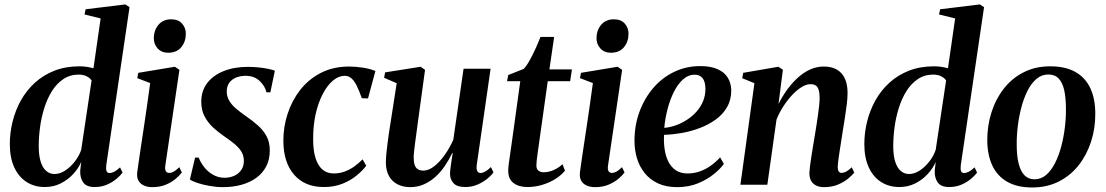

<svg xmlns="http://www.w3.org/2000/svg" viewBox="-20 -837 5010 870"><path d="M461.5 -88.5Q459.5 -70.5 462.8 -61.8Q466 -53 476.5 -53Q486.5 -53 498 -59Q509.5 -65 524 -78.5L535.5 -55Q526 -42 508 -26.8Q490 -11.5 465 -0.5Q440 10.5 408.5 10.5Q371.5 10.5 356.8 -10.8Q342 -32 343.5 -64L348 -103.5Q336 -75 312 -48.8Q288 -22.5 255.2 -6Q222.5 10.5 183.5 10.5Q135.5 10.5 99.8 -12.8Q64 -36 44.2 -79.5Q24.5 -123 24.5 -183.5Q24.5 -235.5 37.2 -286.8Q50 -338 75.2 -383Q100.5 -428 138.5 -462.5Q176.5 -497 227 -516.8Q277.5 -536.5 341 -536.5Q357.5 -536.5 374 -534Q390.5 -531.5 403.5 -527.5L436 -753.5L363 -771.5L368 -795L548 -817L567 -804.5ZM395 -472.5Q388.5 -483 373.2 -491Q358 -499 336.5 -499Q297 -499 266.8 -478.5Q236.5 -458 215.2 -424Q194 -390 180.8 -347.8Q167.5 -305.5 161.5 -260.8Q155.5 -216 155.5 -175.5Q155.5 -131 164.8 -103Q174 -75 190.2 -61.8Q206.5 -48.5 227 -48.5Q251.5 -48.5 275.8 -64.5Q300 -80.5 319.5 -105.8Q339 -131 348 -158.5Z M670.5 11Q649 11 632.5 3.8Q616 -3.5 607.5 -18.5Q599 -33.5 602 -57.5Q603.5 -70 607.8 -99.2Q612 -128.5 618.2 -169.8Q624.5 -211 631.8 -259.8Q639 -308.5 646.5 -360Q654 -411.5 660.5 -460.5L602 -483L606.5 -507L772.5 -534.5L793 -520.5L729 -86.5Q726.5 -68 731.8 -60.8Q737 -53.5 746 -53.5Q756.5 -53.5 766.8 -59Q777 -64.5 792.5 -79.5L804 -55.5Q794 -42 775.8 -26.5Q757.5 -11 731 0Q704.5 11 670.5 11ZM742 -598Q712 -598 694.2 -617.8Q676.5 -637.5 677 -664.5Q677.5 -701 698.5 -725.2Q719.5 -749.5 755.5 -749.5Q788.5 -749.5 805.5 -729.5Q822.5 -709.5 822 -684Q822 -648 801.2 -623Q780.5 -598 742 -598Z M1205 -418.5H1187.5Q1181 -447 1156.5 -470.2Q1132 -493.5 1093 -493.5Q1069.5 -493.5 1050.2 -485.8Q1031 -478 1019.5 -462.8Q1008 -447.5 1007.5 -424.5Q1007 -401 1018.2 -381.5Q1029.5 -362 1049.2 -345.2Q1069 -328.5 1094 -311Q1124.5 -290 1149 -268.2Q1173.5 -246.5 1188 -219.5Q1202.5 -192.5 1202.5 -155.5Q1202.5 -114.5 1186.5 -83.5Q1170.5 -52.5 1141.8 -31.5Q1113 -10.5 1074.5 0.2Q1036 11 990.5 11Q961 11 930 5.5Q899 0 874.8 -8Q850.5 -16 840.5 -24L864 -123H880.5Q889 -100 905.8 -79Q922.5 -58 946 -44.8Q969.5 -31.5 998 -31.5Q1021 -31.5 1040.8 -40.2Q1060.5 -49 1072.8 -66.2Q1085 -83.5 1085 -108Q1085 -132.5 1073 -151.2Q1061 -170 1040.2 -186.8Q1019.5 -203.5 993 -221.5Q969 -238 945.8 -259.2Q922.5 -280.5 907.2 -309.2Q892 -338 892 -376Q892 -425.5 919 -460.8Q946 -496 993.8 -515Q1041.5 -534 1103 -534Q1127.5 -534 1152.2 -531.5Q1177 -529 1196.5 -524.8Q1216 -520.5 1225.5 -516.5Z M1447 10.5Q1361.5 10.5 1313 -45Q1264.5 -100.5 1264 -198Q1263.5 -260 1282.8 -320Q1302 -380 1339.8 -428.8Q1377.5 -477.5 1433.5 -506.5Q1489.5 -535.5 1562.5 -535.5Q1590 -535.5 1623.8 -530.5Q1657.5 -525.5 1681 -515L1647.5 -391L1619.5 -392Q1607 -427.5 1595.8 -449.8Q1584.5 -472 1571.5 -482.8Q1558.5 -493.5 1542 -493.5Q1515 -493.5 1489.2 -472.2Q1463.5 -451 1443 -412.2Q1422.5 -373.5 1410.5 -320.8Q1398.5 -268 1399 -204.5Q1399 -154 1410 -119.8Q1421 -85.5 1441.8 -68.2Q1462.5 -51 1492.5 -51Q1519 -51 1542.8 -60Q1566.5 -69 1586.5 -83.5Q1606.5 -98 1623 -115L1639.5 -86Q1623 -64 1596 -41.8Q1569 -19.5 1531.8 -4.5Q1494.5 10.5 1447 10.5Z M1839 11Q1806.5 11 1781.5 -1.8Q1756.5 -14.5 1742.5 -39.5Q1728.5 -64.5 1728.5 -101Q1728.5 -116 1730.5 -138.5Q1732.5 -161 1735.8 -186.2Q1739 -211.5 1742.5 -235.2Q1746 -259 1749 -276.5L1777.5 -460L1720.5 -484.5L1725 -509L1886 -534.5L1906 -520.5L1873.5 -283Q1871 -263.5 1867.8 -240.2Q1864.5 -217 1861.5 -194.2Q1858.5 -171.5 1856.5 -152.8Q1854.5 -134 1854.5 -123.5Q1854.5 -102.5 1859 -89.5Q1863.5 -76.5 1873.2 -70.2Q1883 -64 1898.5 -64Q1922.5 -64 1947.8 -83.8Q1973 -103.5 1995.5 -135.5Q2018 -167.5 2034 -203.5L2080.5 -525.5H2203L2140 -88Q2138 -70.5 2142.8 -61.8Q2147.5 -53 2157 -53Q2166.5 -53 2178.5 -59.5Q2190.5 -66 2204.5 -80L2216 -56Q2206.5 -42 2187.8 -26.8Q2169 -11.5 2143.5 -0.5Q2118 10.5 2088 10.5Q2051.5 10.5 2035.5 -6.5Q2019.5 -23.5 2019 -49Q2019 -53 2020 -63.8Q2021 -74.5 2023 -88.5Q2025 -102.5 2027.2 -117.2Q2029.5 -132 2031.5 -143.5L2029.5 -144Q2015 -114 1996.2 -86Q1977.5 -58 1953.5 -36.2Q1929.5 -14.5 1901 -1.8Q1872.5 11 1839 11Z M2421.5 -181Q2418 -158 2415.8 -140.5Q2413.5 -123 2412 -110Q2410.5 -97 2410.5 -86.5Q2410.5 -71 2419.8 -63.8Q2429 -56.5 2443 -56.5Q2467 -56.5 2489.5 -66.8Q2512 -77 2529 -93L2540 -63.5Q2522.5 -42 2495.2 -25.2Q2468 -8.5 2435.8 1Q2403.5 10.5 2369.5 10.5Q2330 10.5 2305.8 -8.5Q2281.5 -27.5 2283 -68Q2283 -73.5 2284 -83.2Q2285 -93 2287 -107Q2289 -121 2291.8 -140Q2294.5 -159 2298 -183.5L2337.5 -469H2277.5L2283 -497L2352.5 -524.5Q2365.5 -537.5 2380 -563.5Q2394.5 -589.5 2407.5 -618.5Q2420.5 -647.5 2429 -669.5H2491L2469.5 -522.5H2571.5L2563.5 -469H2462Z M2676.5 11Q2655 11 2638.5 3.8Q2622 -3.5 2613.5 -18.5Q2605 -33.5 2608 -57.5Q2609.5 -70 2613.8 -99.2Q2618 -128.5 2624.2 -169.8Q2630.5 -211 2637.8 -259.8Q2645 -308.5 2652.5 -360Q2660 -411.5 2666.5 -460.5L2608 -483L2612.5 -507L2778.5 -534.5L2799 -520.5L2735 -86.5Q2732.5 -68 2737.8 -60.8Q2743 -53.5 2752 -53.5Q2762.5 -53.5 2772.8 -59Q2783 -64.5 2798.5 -79.5L2810 -55.5Q2800 -42 2781.8 -26.5Q2763.5 -11 2737 0Q2710.5 11 2676.5 11ZM2748 -598Q2718 -598 2700.2 -617.8Q2682.5 -637.5 2683 -664.5Q2683.5 -701 2704.5 -725.2Q2725.5 -749.5 2761.5 -749.5Q2794.5 -749.5 2811.5 -729.5Q2828.5 -709.5 2828 -684Q2828 -648 2807.2 -623Q2786.5 -598 2748 -598Z M3260 -94.5Q3245.5 -73.5 3215.8 -49Q3186 -24.5 3143.8 -6.8Q3101.5 11 3048.5 11Q2998 11 2961.2 -6.2Q2924.5 -23.5 2901 -53Q2877.5 -82.5 2866.2 -120Q2855 -157.5 2855 -198.5Q2855 -269 2877.5 -330.2Q2900 -391.5 2940 -438.2Q2980 -485 3034.5 -511.2Q3089 -537.5 3153 -537.5Q3201.5 -537.5 3232.5 -523.2Q3263.5 -509 3278.2 -484.2Q3293 -459.5 3293.5 -427.5Q3293.5 -384 3274.2 -351Q3255 -318 3222.5 -294.8Q3190 -271.5 3150 -256.5Q3110 -241.5 3068 -234.2Q3026 -227 2989 -226Q2987 -191.5 2991.8 -159.8Q2996.5 -128 3009 -103.8Q3021.5 -79.5 3042.8 -65.2Q3064 -51 3095 -51Q3126.5 -51 3153.2 -61Q3180 -71 3202.5 -87.5Q3225 -104 3243 -124ZM3128 -498.5Q3098.5 -498.5 3074.5 -476.8Q3050.5 -455 3033 -419.5Q3015.5 -384 3004.5 -341.5Q2993.5 -299 2990 -257.5Q3017.5 -260 3044.5 -270Q3071.5 -280 3095.2 -295.8Q3119 -311.5 3137.5 -332.8Q3156 -354 3166.2 -379.5Q3176.5 -405 3176.5 -434.5Q3176 -467.5 3163.5 -483Q3151 -498.5 3128 -498.5Z M3507.5 -365.5Q3523.5 -398 3545.2 -428.5Q3567 -459 3593.2 -483.2Q3619.5 -507.5 3649.5 -521.5Q3679.5 -535.5 3712.5 -535.5Q3765 -535.5 3792.8 -504.8Q3820.5 -474 3820.5 -415Q3820.5 -393.5 3817 -364.5Q3813.5 -335.5 3808.5 -303.5Q3803.5 -271.5 3798.5 -241.5Q3794.5 -214 3789.5 -183.8Q3784.5 -153.5 3780.8 -127Q3777 -100.5 3776 -83Q3776 -66 3780.8 -59.8Q3785.5 -53.5 3793 -53.5Q3802.5 -53.5 3813.8 -59.2Q3825 -65 3839.5 -79L3851 -55Q3842 -43.5 3823.5 -28Q3805 -12.5 3777.5 -0.8Q3750 11 3713.5 11Q3693 11 3678 3.5Q3663 -4 3655.2 -18Q3647.5 -32 3647.5 -53Q3648 -64 3650.2 -83Q3652.5 -102 3656.2 -125.8Q3660 -149.5 3664 -174.5Q3668 -199.5 3672 -222.5Q3676 -246.5 3679.8 -270.8Q3683.5 -295 3686.8 -317.8Q3690 -340.5 3692 -360.2Q3694 -380 3694 -395Q3693.5 -417 3689.5 -430.2Q3685.5 -443.5 3676.5 -449.5Q3667.5 -455.5 3651.5 -455.5Q3633 -455.5 3611.5 -442Q3590 -428.5 3568.8 -405.8Q3547.5 -383 3529 -354.2Q3510.5 -325.5 3498.5 -295L3457 0H3335L3398.5 -460L3343.5 -482.5L3347.5 -507L3507 -534.5L3527.5 -521Z M4333.5 -88.5Q4331.5 -70.5 4334.8 -61.8Q4338 -53 4348.5 -53Q4358.5 -53 4370 -59Q4381.5 -65 4396 -78.5L4407.5 -55Q4398 -42 4380 -26.8Q4362 -11.5 4337 -0.5Q4312 10.5 4280.5 10.5Q4243.5 10.5 4228.8 -10.8Q4214 -32 4215.5 -64L4220 -103.5Q4208 -75 4184 -48.8Q4160 -22.5 4127.2 -6Q4094.5 10.5 4055.5 10.5Q4007.5 10.5 3971.8 -12.8Q3936 -36 3916.2 -79.5Q3896.5 -123 3896.5 -183.5Q3896.5 -235.5 3909.2 -286.8Q3922 -338 3947.2 -383Q3972.5 -428 4010.5 -462.5Q4048.5 -497 4099 -516.8Q4149.5 -536.5 4213 -536.5Q4229.5 -536.5 4246 -534Q4262.5 -531.5 4275.5 -527.5L4308 -753.5L4235 -771.5L4240 -795L4420 -817L4439 -804.5ZM4267 -472.5Q4260.5 -483 4245.2 -491Q4230 -499 4208.5 -499Q4169 -499 4138.8 -478.5Q4108.5 -458 4087.2 -424Q4066 -390 4052.8 -347.8Q4039.5 -305.5 4033.5 -260.8Q4027.5 -216 4027.5 -175.5Q4027.5 -131 4036.8 -103Q4046 -75 4062.2 -61.8Q4078.5 -48.5 4099 -48.5Q4123.5 -48.5 4147.8 -64.5Q4172 -80.5 4191.5 -105.8Q4211 -131 4220 -158.5Z M4739 -536.5Q4807.5 -536.5 4852.8 -511Q4898 -485.5 4920.5 -437.5Q4943 -389.5 4943 -322Q4943.5 -256.5 4924.2 -196.2Q4905 -136 4868.2 -89Q4831.5 -42 4778.2 -14.8Q4725 12.5 4656.5 12.5Q4589 12.5 4543.8 -13.5Q4498.5 -39.5 4476.2 -87.5Q4454 -135.5 4453.5 -201Q4453.5 -268 4472.8 -328.5Q4492 -389 4529 -436Q4566 -483 4619 -509.8Q4672 -536.5 4739 -536.5ZM4730.5 -499.5Q4700 -499.5 4676.5 -479.5Q4653 -459.5 4636 -425.8Q4619 -392 4608 -350.2Q4597 -308.5 4591.8 -264.5Q4586.5 -220.5 4587 -180.5Q4587 -130 4596 -95Q4605 -60 4622.8 -42.2Q4640.5 -24.5 4667.5 -24.5Q4697.5 -24.5 4720.8 -44.8Q4744 -65 4761 -98.8Q4778 -132.5 4789 -174.2Q4800 -216 4805.2 -260Q4810.5 -304 4810 -343.5Q4810 -392 4802.5 -427Q4795 -462 4777.5 -480.8Q4760 -499.5 4730.5 -499.5Z"/></svg>

Font: Merriweather 96pt SemiBold
Style: Italic
Weight: 600
Italic angle: -7.8°
Version: Version 2.101